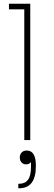

<svg xmlns="http://www.w3.org/2000/svg" viewBox="-20 -750 290 1028"><path d="M110 0V-700H28V-730H142V0ZM123 56Q172 56 172 136V140Q172 258 82 258H78V234H82Q114 234 130 212.5Q146 191 146 142V118Q136 130 120 130Q105 130 95.5 120Q86 110 86 93Q86 77 96 66.5Q106 56 123 56Z"/></svg>

Font: Sora Thin
Style: Regular
Weight: 32
Designer: Jonathan Barnbrook, Julián Moncada
Foundry: Barnbrook Fonts
Version: Version 2.000